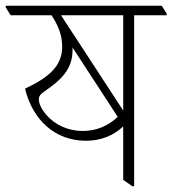

<svg xmlns="http://www.w3.org/2000/svg" viewBox="-46 -642 599 667"><path d="M253 -153C305 -153 350 -172 382 -203V-17L414 5H420V-589H533V-595L516 -622H-26V-616L-9 -589H133C156 -554 170 -520 170 -480C170 -415 128 -375 41 -334C68 -223 147 -153 253 -153ZM166 -589H382V-258ZM114 -244C98 -263 89 -282 89 -297C89 -308 95 -315 106 -323C167 -364 206 -402 206 -468C206 -471 206 -474 206 -477L363 -236C329 -204 288 -187 241 -187C191 -187 145 -208 114 -244Z"/></svg>

Font: Noto Serif Devanagari SemiCondensed ExtraLight
Style: Regular
Weight: 200
Width: 4
Designer: Universal Thirst, Indian Type Foundry and the Monotype Design Team
Foundry: Monotype Imaging Inc.
Version: Version 2.004